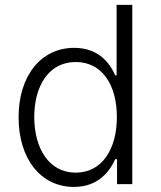

<svg xmlns="http://www.w3.org/2000/svg" viewBox="-20 -747 653 779"><path d="M279.8 11.4C378.9 11.4 425.1 -51.5 447.4 -101.2H454.9V0H516.7V-727.3H453.1V-441.4H447.4C425.8 -490.4 380.7 -552.9 280.9 -552.9C146.3 -552.9 55.4 -439.3 55.4 -271.3C55.4 -101.9 146 11.4 279.8 11.4ZM287.3 -46.5C178.6 -46.5 119 -145.2 119 -272.4C119 -398.1 177.9 -495.4 287.3 -495.4C393.8 -495.4 454.2 -403.1 454.2 -272.4C454.2 -140.6 393.1 -46.5 287.3 -46.5Z"/></svg>

Font: TID UI Light
Style: Regular
Weight: 300
Designer: The TID Project Authors
Foundry: Bakken & Bæck
Version: Version 1.001;hotconv 1.0.109;makeotfexe 2.5.65596